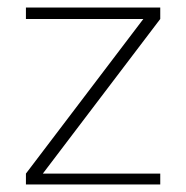

<svg xmlns="http://www.w3.org/2000/svg" viewBox="-20 -491 494 511"><path d="M49 0V-29L361.5 -440.5H49V-471H406.5V-440.5L94 -29H406.5V0Z"/></svg>

Font: Karla ExtraLight
Style: Regular
Weight: 250
Designer: Jonathan Pinhorn
Version: Version 2.004;gftools[0.9.33]